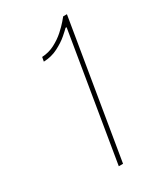

<svg xmlns="http://www.w3.org/2000/svg" viewBox="-182 -806 767 886"><g transform="rotate(-30 201.5 -363.5)"><path d="M325.3 -727.3 204.5 0H181.8L294 -676.1H288.4Q281.2 -668.3 258.2 -648.3Q235.1 -628.2 200.3 -610.3Q165.5 -592.3 123.6 -590.9L127.8 -613.6Q164.1 -615.4 195.5 -631.7Q226.9 -648.1 250.7 -669.4Q274.5 -690.7 288.9 -707.7Q303.3 -724.8 305.4 -727.3Z"/></g></svg>

Font: Inter UI Thin
Style: Italic
Weight: 100
Italic angle: -9.39999°
Designer: Rasmus Andersson
Foundry: rsms
Version: 3.2;8d6f07862